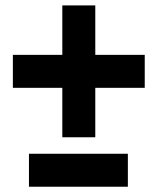

<svg xmlns="http://www.w3.org/2000/svg" viewBox="-20 -708 598 728"><path d="M216.3 -187.5V-375H28.8V-500H216.3V-687.5H341.3V-500H528.8V-375H341.3V-187.5ZM89.8 0V-125H464.8V0Z"/></svg>

Font: Holtwood One SC
Style: Regular
Weight: 400
Designer: Vernon Adams
Foundry: Vernon Adams
Version: Version 1.100; ttfautohint (v1.8.4.7-5d5b)